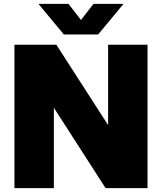

<svg xmlns="http://www.w3.org/2000/svg" viewBox="-20 -971 836 991"><path d="M54.5 0V-740H271L571 -274H538V-740H741.5V0H525L225 -466H258V0ZM309.5 -793 178.5 -951H333.5L413 -848.5H383L462.5 -951H617.5L486.5 -793Z"/></svg>

Font: Encode Sans SC Condensed Thin Black
Style: Regular
Weight: 900
Version: Version 3.002